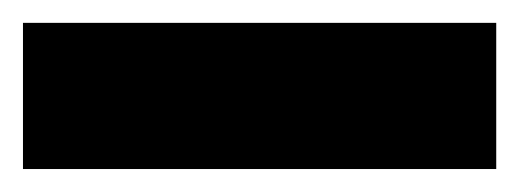

<svg xmlns="http://www.w3.org/2000/svg" viewBox="-25 -20 454 168"><path d="M-4.9 127.9V0H409.2V127.9Z"/></svg>

Font: Hubot Sans Expanded
Style: Bold
Weight: 700
Width: 7
Designer: Deni Anggara
Foundry: GitHub
Version: Version 1.001;gftools[0.9.31]